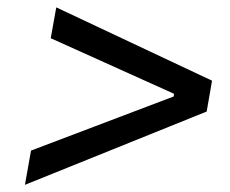

<svg xmlns="http://www.w3.org/2000/svg" viewBox="-20 -608 626 523"><path d="M47.9 -104.5 543 -304.2 557.6 -388.2 133.3 -587.9 118.2 -503.9 454.1 -352.5 453.1 -345.2 64.5 -197.8Z"/></svg>

Font: Cascadia Mono SemiLight
Style: Italic
Weight: 350
Italic angle: -10°
Monospace: yes
Designer: Aaron Bell
Foundry: Saja Typeworks
Version: Version 2404.023